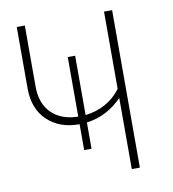

<svg xmlns="http://www.w3.org/2000/svg" viewBox="-78 -750 737 819"><g transform="rotate(-10 290.5 -341.0)"><path d="M427 -682H462V0H427V-308Q361 -240 273 -229V-115H241V-227H239Q154 -227 101.5 -277.5Q49 -328 49 -416V-682H84V-418Q84 -344 126 -302.5Q168 -261 241 -260V-518H273V-261Q371 -273 427 -347Z"/></g></svg>

Font: Fira Sans UltraLight
Style: Regular
Weight: 200
Designer: Carrois Corporate & Edenspiekermann AG
Foundry: Carrois Corporate GbR & Edenspiekermann AG
Version: Version 4.106;PS 004.106;hotconv 1.0.70;makeotf.lib2.5.58329